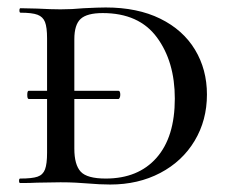

<svg xmlns="http://www.w3.org/2000/svg" viewBox="-20 -490 608 514"><path d="M534 -237Q534 -168 501 -113Q468 -58 409 -27Q350 4 275 4Q248 4 213 1Q201 0 183 -1Q165 -2 142 -2L79 -1Q63 0 34 0Q31 0 31 -6Q31 -12 34 -12Q66 -12 80.5 -17Q95 -22 100.5 -36.5Q106 -51 106 -81V-225H57Q53 -225 53 -236Q53 -247 57 -247H106V-387Q106 -417 100.5 -431Q95 -445 80.5 -450.5Q66 -456 35 -456Q32 -456 32 -462Q32 -468 35 -468L80 -467Q118 -465 142 -465Q173 -465 204 -468Q244 -470 263 -470Q348 -470 409 -440Q470 -410 502 -357Q534 -304 534 -237ZM448 -226Q448 -325 400 -390Q352 -455 255 -455Q213 -455 196 -439.5Q179 -424 179 -385V-247H297Q302 -247 302 -236Q302 -232 300.5 -228.5Q299 -225 297 -225H179V-92Q179 -49 196 -30.5Q213 -12 263 -12Q350 -12 399 -67.5Q448 -123 448 -226Z"/></svg>

Font: Cormorant SC Medium
Style: Regular
Weight: 500
Designer: Christian Thalmann (Catharsis Fonts)
Version: Version 3.000